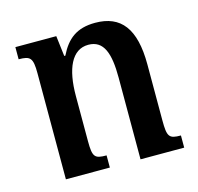

<svg xmlns="http://www.w3.org/2000/svg" viewBox="-80 -587 692 671"><g transform="rotate(-15 265.5 -251.0)"><path d="M507 -44C464 -44 458 -52 458 -112V-314C458 -444 412 -502 319 -502C252 -502 216 -473 189 -418H185L176 -492H28V-448C70 -448 79 -440 79 -384V0H238V-44C195 -44 188 -51 188 -109V-272C188 -370 216 -434 276 -434C332 -434 349 -383 349 -296V0H507Z"/></g></svg>

Font: Noto Serif Armenian Condensed Semi
Style: Regular
Weight: 600
Width: 3
Designer: Monotype Design Team
Foundry: Monotype Imaging Inc.
Version: Version 1.901